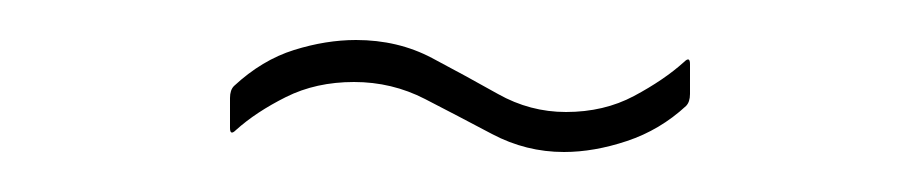

<svg xmlns="http://www.w3.org/2000/svg" viewBox="-20 -350 460 96"><path d="M262 -274Q243 -274 226 -283Q209 -292 192.5 -300.5Q176 -309 157 -309Q138 -309 123 -301.5Q108 -294 98 -285Q95 -282 95 -286V-301Q95 -305 97 -307Q111 -320 127 -325Q143 -330 158 -330Q179 -330 196 -321Q213 -312 229 -303Q245 -294 263 -294Q282 -294 297 -302Q312 -310 322 -319Q325 -322 325 -318V-303Q325 -299 323 -297Q310 -285 293.5 -279.5Q277 -274 262 -274Z"/></svg>

Font: Sofia Sans Extra Condensed Thin
Style: Regular
Weight: 250
Version: Version 4.100